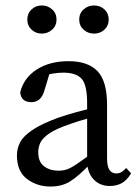

<svg xmlns="http://www.w3.org/2000/svg" viewBox="-20 -672 507 703"><path d="M165 11Q115 11 78.5 -17Q42 -45 42 -103Q42 -129 54 -151.5Q66 -174 98.5 -196Q131 -218 193 -241Q222 -251 261.5 -262Q301 -273 335 -279V-246Q304 -240 268.5 -228.5Q233 -217 212 -209Q171 -193 151 -176.5Q131 -160 125.5 -144.5Q120 -129 120 -115Q120 -79 141.5 -63Q163 -47 195 -47Q211 -47 225.5 -52Q240 -57 262 -72Q284 -87 322 -115L334 -69H308Q267 -27 237 -8Q207 11 165 11ZM382 9Q345 9 322 -16Q299 -41 299 -84V-294Q299 -362 278.5 -384Q258 -406 212 -406Q196 -406 175.5 -403Q155 -400 129 -390L166 -418L142 -339Q130 -298 95 -298Q57 -298 54 -334Q67 -387 114.5 -417.5Q162 -448 231 -448Q302 -448 337 -411.5Q372 -375 372 -288V-93Q372 -62 381 -49.5Q390 -37 406 -37Q418 -37 426.5 -43Q435 -49 442 -57L460 -37Q444 -11 425 -1Q406 9 382 9ZM133 -549Q111 -549 95.5 -563.5Q80 -578 80 -600Q80 -623 95.5 -637.5Q111 -652 133 -652Q155 -652 171 -637.5Q187 -623 187 -600Q187 -578 171 -563.5Q155 -549 133 -549ZM324 -549Q302 -549 286 -563.5Q270 -578 270 -600Q270 -623 286 -637.5Q302 -652 324 -652Q347 -652 362.5 -637.5Q378 -623 378 -600Q378 -578 362.5 -563.5Q347 -549 324 -549Z"/></svg>

Font: Lisu Bosa ExtraLight
Style: Regular
Weight: 200
Designer: David Morse, Annie Olsen, Victor Gaultney, Frank Grießhammer (Latin)
Foundry: SIL International
Version: Version 2.000